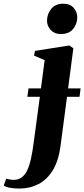

<svg xmlns="http://www.w3.org/2000/svg" viewBox="-146 -786 464 1060"><path d="M-38.5 255Q-65.5 255 -89 251Q-112.5 247 -125.5 238.5L-111.5 200Q-103 203 -91.5 205Q-80 207 -71 207Q-45 207 -26.8 193.8Q-8.5 180.5 4 154.5Q16.5 128.5 25 90Q33.5 51.5 40 1L74 -251.5H5L11.5 -298H80L100.5 -454L42 -479L47 -505L236.5 -535L259 -519.5L230 -298H299L293 -251.5H224L188 20.5Q177.5 101.5 145.8 153.5Q114 205.5 66.5 230.2Q19 255 -38.5 255ZM189 -598Q154.5 -598 133.8 -620.8Q113 -643.5 113.5 -673Q114.5 -711 137.8 -738.2Q161 -765.5 202.5 -765.5Q241.5 -765.5 261 -742.2Q280.5 -719 280.5 -691Q280.5 -653.5 257.5 -625.8Q234.5 -598 189 -598Z"/></svg>

Font: Merriweather 96pt ExtraBold
Style: Italic
Weight: 800
Italic angle: -7.8°
Version: Version 2.101